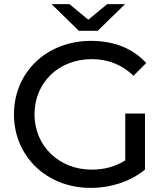

<svg xmlns="http://www.w3.org/2000/svg" viewBox="-20 -907 812 935"><path d="M48 -350C48 -145 208 8 421 8C521 8 617 -24 686 -81V-354H590V-126C543 -96 489 -81 426 -81C267 -81 148 -197 148 -350C148 -505 266 -619 427 -619C506 -619 574 -592 630 -538L692 -600C628 -671 535 -708 423 -708C208 -708 48 -556 48 -350ZM364 -757H456L589 -887H502L410 -811L318 -887H231Z"/></svg>

Font: Malon Grotesk Med
Style: Regular
Weight: 500
Designer: Julieta Ulanovsky
Foundry: Julieta Ulanovsky
Version: Version 7.200